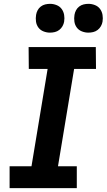

<svg xmlns="http://www.w3.org/2000/svg" viewBox="-20 -980 556 1000"><path d="M30 0V-114H144L228 -621H130L129 -735H479L480 -621H366L282 -114H380V0ZM440 -810Q423 -810 406.5 -816.5Q390 -823 380 -836.5Q370 -850 367.5 -867.5Q365 -885 368 -903Q370 -915 376 -926.5Q382 -938 392.5 -946Q403 -954 415.5 -957Q428 -960 441 -960Q458 -960 474.5 -953.5Q491 -947 501 -933.5Q511 -920 514 -902.5Q517 -885 514 -867Q512 -855 505.5 -843.5Q499 -832 488.5 -824Q478 -816 465.5 -813Q453 -810 440 -810ZM240 -810Q223 -810 206.5 -816.5Q190 -823 180 -836.5Q170 -850 167.5 -867.5Q165 -885 168 -903Q170 -915 176 -926.5Q182 -938 192.5 -946Q203 -954 215.5 -957Q228 -960 241 -960Q258 -960 274.5 -953.5Q291 -947 301 -933.5Q311 -920 314 -902.5Q317 -885 314 -867Q312 -855 305.5 -843.5Q299 -832 288.5 -824Q278 -816 265.5 -813Q253 -810 240 -810Z"/></svg>

Font: Iosevka Term Curly Heavy
Style: Italic
Weight: 900
Italic angle: -9°
Designer: Belleve Invis
Foundry: Belleve Invis
Version: Version 32.3.0